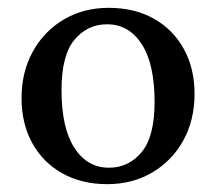

<svg xmlns="http://www.w3.org/2000/svg" viewBox="-20 -459 551 490"><path d="M253.5 11Q188 11 138.8 -16.8Q89.5 -44.5 62.2 -94Q35 -143.5 35 -208.5Q35 -275.5 63.8 -327.5Q92.5 -379.5 142.8 -409.2Q193 -439 257.5 -439Q323.5 -439 372.8 -411.2Q422 -383.5 449.2 -334Q476.5 -284.5 476.5 -219.5Q476.5 -152.5 447.8 -100.5Q419 -48.5 368.5 -18.8Q318 11 253.5 11ZM258 -31Q308.5 -31 341.5 -70.8Q374.5 -110.5 374.5 -199Q374.5 -295.5 341.8 -346.2Q309 -397 253.5 -397Q203 -397 170 -357.5Q137 -318 137 -229Q137 -132.5 169.8 -81.8Q202.5 -31 258 -31Z"/></svg>

Font: Newsreader Text Medium
Style: Regular
Weight: 500
Designer: Hugues Gentile
Foundry: Production Type
Version: Version 1.002